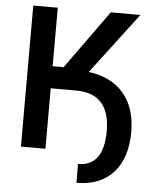

<svg xmlns="http://www.w3.org/2000/svg" viewBox="-58 -759 758 964"><g transform="rotate(5 320.5 -277.0)"><path d="M197.8 -304.7H326.7C436.5 -302.7 492.2 -240.2 492.7 -117.2C492.7 2.4 449.7 62 363.3 62L363.8 156.7C443.4 156.7 504.9 132.3 549.3 83.5C593.8 34.2 615.7 -34.2 615.7 -121.6C615.7 -202.6 594.7 -267.6 553.2 -315.9C511.7 -364.3 452.6 -393.1 377 -403.3L610.4 -710.9H460.9L249 -416H193.8V-710.9H70.3V0H193.8V-305.2H197.8Z"/></g></svg>

Font: Roboto Medium
Style: Regular
Weight: 500
Designer: Google
Version: Version 2.137; 2017